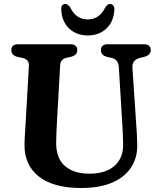

<svg xmlns="http://www.w3.org/2000/svg" viewBox="-20 -921 802 959"><path d="M591 -298.5 573.5 -586.5Q571 -624.5 537.5 -632L516 -636.5Q484 -644.5 484 -670Q484 -700 518.5 -700H698.5Q733 -700 733 -670Q733 -646 700.5 -637L679.5 -632Q638.5 -621.5 641.5 -582L660.5 -299Q664.5 -249 665.5 -199Q667 -136 636.2 -87Q605.5 -38 542.8 -10Q480 18 385 18Q245.5 18 173 -40.2Q100.5 -98.5 102.5 -199.5Q102.5 -219 104.8 -254.5Q107 -290 109 -324L124.5 -593.5Q126 -624.5 91.5 -632L69 -636.5Q36.5 -644 36.5 -670Q36.5 -700 71 -700H331.5Q366 -700 366 -670Q366 -645 333.5 -637L311 -632Q282 -625.5 280.5 -595L265 -322Q263 -288.5 262 -261.5Q261 -234.5 260.5 -213Q259 -132 303.2 -92.8Q347.5 -53.5 426.5 -53.5Q508 -53.5 552.5 -93.2Q597 -133 595 -202.5Q594.5 -236.5 593.2 -258Q592 -279.5 591 -298.5ZM418.5 -824Q476.5 -824 505.5 -883.5Q517 -901 529.5 -901Q540.5 -901 546.5 -892.5Q552.5 -884 551 -869.5Q547 -811.5 510.8 -777.8Q474.5 -744 418.5 -744Q362.5 -744 326.2 -777.8Q290 -811.5 286 -869.5Q283 -901 307 -901Q319.5 -901 331 -883.5Q360 -824 418.5 -824Z"/></svg>

Font: Fraunces 9pt Soft SemiBold
Style: Regular
Weight: 600
Version: Version 1.000;[b76b70a41]